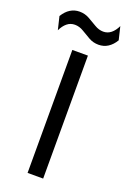

<svg xmlns="http://www.w3.org/2000/svg" viewBox="-172 -864 616 917"><g transform="rotate(20 136.0 -405.0)"><path d="M95.8 0V-625H175V0ZM-1.4 -689.6 -17.4 -756.2Q-1.4 -782.6 19.8 -795.8Q41 -809 66.7 -809Q93.7 -809 116.3 -796.2Q138.9 -783.3 160.4 -770.5Q181.9 -757.6 204.2 -757.6Q226.4 -757.6 243.4 -771.5Q260.4 -785.4 272.2 -810.4L288.2 -743.8Q272.9 -718.1 251.7 -704.5Q230.6 -691 204.2 -691Q177.1 -691 154.5 -703.8Q131.9 -716.7 110.8 -729.5Q89.6 -742.4 66.7 -742.4Q44.4 -742.4 27.4 -728.5Q10.4 -714.6 -1.4 -689.6Z"/></g></svg>

Font: Afacad Flux
Style: Regular
Weight: 400
Designer: Kristian Moeller
Foundry: Dicotype
Version: Version 1.100